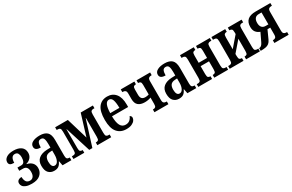

<svg xmlns="http://www.w3.org/2000/svg" viewBox="138 -1673 4271 2810"><g transform="rotate(-30 2274.0 -268.0)"><path d="M190 10Q130 10 93.5 -4Q57 -18 41 -40.5Q25 -63 25 -88Q25 -119 46.5 -135.5Q68 -152 104 -152Q105 -101 124.5 -72Q144 -43 189 -43Q221 -43 242.5 -68.5Q264 -94 264 -147Q264 -247 184 -247H121V-301H184Q222 -301 236.5 -329.5Q251 -358 251 -403Q251 -440 236.5 -466.5Q222 -493 186 -493Q150 -493 133 -463.5Q116 -434 116 -385Q69 -385 49.5 -399.5Q30 -414 30 -443Q30 -488 72.5 -517Q115 -546 191 -546Q274 -546 320.5 -511.5Q367 -477 367 -411Q367 -362 338 -328.5Q309 -295 263 -283V-278Q319 -267 350.5 -232.5Q382 -198 382 -145Q382 -78 333.5 -34Q285 10 190 10Z M567 10Q510 10 473.5 -27.5Q437 -65 437 -147Q437 -227 487 -267Q537 -307 624 -311L686 -313V-373Q686 -432 674 -462.5Q662 -493 626 -493Q590 -493 577 -465Q564 -437 564 -385Q469 -385 469 -450Q469 -497 516 -521.5Q563 -546 636 -546Q718 -546 759.5 -507.5Q801 -469 801 -375V-110Q801 -74 812.5 -60Q824 -46 850 -46H859V0H710L695 -76H691Q670 -29 642 -9.5Q614 10 567 10ZM611 -53Q646 -53 666.5 -92Q687 -131 687 -193V-263L653 -261Q599 -258 577 -229.5Q555 -201 555 -149Q555 -53 611 -53Z M894 0V-46H915Q935 -46 948.5 -57Q962 -68 962 -113V-423Q962 -467 948.5 -478.5Q935 -490 915 -490H894V-536H1109L1216 -177L1326 -536H1532V-490H1511Q1491 -490 1477.5 -478.5Q1464 -467 1464 -423V-113Q1464 -68 1477.5 -57Q1491 -46 1511 -46H1532V0H1298V-46H1308Q1327 -46 1339.5 -56.5Q1352 -67 1352 -111V-427H1348L1214 0H1161L1027 -427H1023V-111Q1023 -67 1035.5 -56.5Q1048 -46 1067 -46H1077V0Z M1787 10Q1689 10 1633 -57Q1577 -124 1577 -265Q1577 -410 1629 -478Q1681 -546 1776 -546Q1865 -546 1916.5 -483.5Q1968 -421 1968 -302V-259H1695Q1696 -155 1723.5 -103.5Q1751 -52 1810 -52Q1852 -52 1879 -74.5Q1906 -97 1920 -133Q1947 -120 1947 -92Q1947 -70 1930.5 -46.5Q1914 -23 1878.5 -6.5Q1843 10 1787 10ZM1851 -312Q1850 -402 1833.5 -447.5Q1817 -493 1777 -493Q1699 -493 1696 -312Z M2263 0V-46H2272Q2293 -46 2306.5 -57Q2320 -68 2320 -107V-215Q2296 -205 2269 -200.5Q2242 -196 2216 -196Q2146 -196 2107 -229Q2068 -262 2068 -335V-426Q2068 -465 2052.5 -477.5Q2037 -490 2013 -490H2003V-536H2233V-490H2228Q2207 -490 2194.5 -478.5Q2182 -467 2182 -429V-343Q2182 -298 2201 -277.5Q2220 -257 2259 -257Q2274 -257 2290 -259.5Q2306 -262 2320 -267V-429Q2320 -467 2307.5 -478.5Q2295 -490 2274 -490H2269V-536H2499V-490H2489Q2465 -490 2449.5 -477.5Q2434 -465 2434 -426V-110Q2434 -70 2449.5 -58Q2465 -46 2489 -46H2499V0Z M2677 10Q2620 10 2583.5 -27.5Q2547 -65 2547 -147Q2547 -227 2597 -267Q2647 -307 2734 -311L2796 -313V-373Q2796 -432 2784 -462.5Q2772 -493 2736 -493Q2700 -493 2687 -465Q2674 -437 2674 -385Q2579 -385 2579 -450Q2579 -497 2626 -521.5Q2673 -546 2746 -546Q2828 -546 2869.5 -507.5Q2911 -469 2911 -375V-110Q2911 -74 2922.5 -60Q2934 -46 2960 -46H2969V0H2820L2805 -76H2801Q2780 -29 2752 -9.5Q2724 10 2677 10ZM2721 -53Q2756 -53 2776.5 -92Q2797 -131 2797 -193V-263L2763 -261Q2709 -258 2687 -229.5Q2665 -201 2665 -149Q2665 -53 2721 -53Z M3004 0V-46H3025Q3045 -46 3058.5 -57Q3072 -68 3072 -113V-423Q3072 -467 3058.5 -478.5Q3045 -490 3025 -490H3004V-536H3237V-490H3231Q3212 -490 3198.5 -479Q3185 -468 3185 -424V-303H3327V-424Q3327 -468 3313.5 -479Q3300 -490 3280 -490H3274V-536H3508V-490H3486Q3467 -490 3453 -478.5Q3439 -467 3439 -423V-113Q3439 -68 3453 -57Q3467 -46 3486 -46H3508V0H3274V-46H3280Q3300 -46 3313.5 -56.5Q3327 -67 3327 -112V-246H3185V-112Q3185 -67 3198.5 -56.5Q3212 -46 3231 -46H3237V0Z M3535 0V-46H3556Q3576 -46 3589.5 -57Q3603 -68 3603 -113V-423Q3603 -467 3589.5 -478.5Q3576 -490 3556 -490H3535V-536H3768V-490H3762Q3743 -490 3729.5 -479Q3716 -468 3716 -424V-225L3864 -397V-424Q3864 -468 3850.5 -479Q3837 -490 3818 -490H3812V-536H4045V-490H4024Q4004 -490 3990.5 -478.5Q3977 -467 3977 -423V-113Q3977 -68 3990.5 -57Q4004 -46 4024 -46H4045V0H3812V-46H3818Q3837 -46 3850.5 -56.5Q3864 -67 3864 -112V-317L3716 -146V-112Q3716 -67 3729.5 -56.5Q3743 -46 3762 -46H3768V0Z M4059 0V-46H4062Q4101 -46 4129 -106L4195 -244Q4151 -260 4126 -292Q4101 -324 4101 -380Q4101 -536 4281 -536H4531V-490H4517Q4494 -490 4478.5 -477.5Q4463 -465 4463 -425V-111Q4463 -71 4478.5 -58.5Q4494 -46 4517 -46H4531V0H4290V-46H4296Q4320 -46 4335 -58Q4350 -70 4350 -109V-225H4303L4240 -86Q4223 -49 4200.5 -31Q4178 -13 4143.5 -6.5Q4109 0 4059 0ZM4305 -280H4350V-481H4305Q4260 -481 4239 -454.5Q4218 -428 4218 -380Q4218 -333 4239.5 -306.5Q4261 -280 4305 -280Z"/></g></svg>

Font: Noto Serif ExtraCondensed SemiBold
Style: Regular
Weight: 600
Width: 2
Designer: Monotype Design Team
Foundry: Monotype Imaging Inc.
Version: Version 2.015; ttfautohint (v1.8.4.7-5d5b)